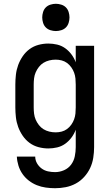

<svg xmlns="http://www.w3.org/2000/svg" viewBox="-20 -772 590 1014"><path d="M271 222Q246 222 221.5 218.5Q197 215 174.5 206Q152 197 132.5 182Q113 167 99 147Q85 127 77.5 103Q70 79 69 55H166Q166 74 175.5 90.5Q185 107 200 118Q215 129 233.5 133Q252 137 271 137Q295 137 318 127Q341 117 355.5 97.5Q370 78 375 53.5Q380 29 380 5V-87Q372 -65 357.5 -45.5Q343 -26 324 -12.5Q305 1 282 6.5Q259 12 235 12Q209 12 183 5Q157 -2 136 -17.5Q115 -33 100 -55Q85 -77 76 -101.5Q67 -126 64 -152.5Q61 -179 61 -205V-325Q61 -351 64 -377.5Q67 -404 76 -428.5Q85 -453 100 -475Q115 -497 136 -512.5Q157 -528 183 -535Q209 -542 235 -542Q259 -542 282 -536.5Q305 -531 324 -517.5Q343 -504 357.5 -484.5Q372 -465 380 -443V-530H477V5Q477 33 472.5 61.5Q468 90 456 115.5Q444 141 424.5 162.5Q405 184 380 197.5Q355 211 327 216.5Q299 222 271 222ZM274 -73Q290 -73 305.5 -77Q321 -81 334 -90.5Q347 -100 356.5 -113.5Q366 -127 371.5 -142Q377 -157 378.5 -173Q380 -189 380 -205V-325Q380 -341 378.5 -357Q377 -373 371.5 -388Q366 -403 356.5 -416.5Q347 -430 334 -439.5Q321 -449 305.5 -453Q290 -457 274 -457Q257 -457 240.5 -453Q224 -449 210 -440.5Q196 -432 185.5 -418.5Q175 -405 168.5 -390Q162 -375 160 -358.5Q158 -342 158 -325V-205Q158 -188 160 -171.5Q162 -155 168.5 -140Q175 -125 185.5 -111.5Q196 -98 210 -89.5Q224 -81 240.5 -77Q257 -73 274 -73ZM275 -608Q261 -608 246.5 -612.5Q232 -617 222 -627Q212 -637 207.5 -651.5Q203 -666 203 -680Q203 -694 207.5 -708.5Q212 -723 222 -733Q232 -743 246.5 -747.5Q261 -752 275 -752Q289 -752 303.5 -747.5Q318 -743 328 -733Q338 -723 342.5 -708.5Q347 -694 347 -680Q347 -666 342.5 -651.5Q338 -637 328 -627Q318 -617 303.5 -612.5Q289 -608 275 -608Z"/></svg>

Font: Lode Dark
Style: Bold
Weight: 700
Monospace: yes
Designer: Belleve Invis
Foundry: Belleve Invis
Version: Version 29.2.0; ttfautohint (v1.8.3)